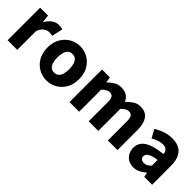

<svg xmlns="http://www.w3.org/2000/svg" viewBox="129 -1283 2070 2070"><g transform="rotate(45 1163.5 -248.0)"><path d="M65 0V-496H185L195 -410H199Q226 -459 263.5 -483.5Q301 -508 340 -508Q361 -508 375 -505.5Q389 -503 399 -498L371 -373Q359 -376 348 -377.5Q337 -379 321 -379Q293 -379 262.5 -359Q232 -339 212 -287V0Z M665 12Q603 12 548 -18.5Q493 -49 458.5 -107.5Q424 -166 424 -248Q424 -330 458.5 -388.5Q493 -447 548 -477.5Q603 -508 665 -508Q728 -508 783 -477.5Q838 -447 872.5 -388.5Q907 -330 907 -248Q907 -166 872.5 -107.5Q838 -49 783 -18.5Q728 12 665 12ZM665 -107Q696 -107 716.5 -124Q737 -141 746.5 -173Q756 -205 756 -248Q756 -291 746.5 -323Q737 -355 716.5 -372.5Q696 -390 665 -390Q635 -390 614.5 -372.5Q594 -355 584.5 -323Q575 -291 575 -248Q575 -205 584.5 -173Q594 -141 614.5 -124Q635 -107 665 -107Z M1008 0V-496H1128L1138 -433H1142Q1173 -463 1208 -485.5Q1243 -508 1292 -508Q1345 -508 1378 -486.5Q1411 -465 1429 -424Q1462 -459 1499 -483.5Q1536 -508 1585 -508Q1666 -508 1703 -454.5Q1740 -401 1740 -308V0H1593V-289Q1593 -343 1578.5 -363Q1564 -383 1532 -383Q1513 -383 1492 -371.5Q1471 -360 1447 -335V0H1301V-289Q1301 -343 1286 -363Q1271 -383 1239 -383Q1201 -383 1155 -335V0Z M1990 12Q1945 12 1911.5 -8Q1878 -28 1860 -62Q1842 -96 1842 -138Q1842 -216 1908 -260Q1974 -304 2121 -320Q2120 -341 2111.5 -357Q2103 -373 2086.5 -382Q2070 -391 2043 -391Q2012 -391 1980 -379.5Q1948 -368 1911 -348L1859 -443Q1891 -462 1925 -477Q1959 -492 1995.5 -500Q2032 -508 2071 -508Q2135 -508 2179 -483.5Q2223 -459 2245.5 -409.5Q2268 -360 2268 -284V0H2148L2138 -51H2134Q2103 -24 2067.5 -6Q2032 12 1990 12ZM2040 -102Q2065 -102 2083.5 -113.5Q2102 -125 2121 -144V-231Q2069 -224 2039 -212Q2009 -200 1996 -184Q1983 -168 1983 -149Q1983 -126 1998.5 -114Q2014 -102 2040 -102Z"/></g></svg>

Font: Mada
Style: Bold
Weight: 700
Designer: Khaled Hosny
Version: Version 1.5